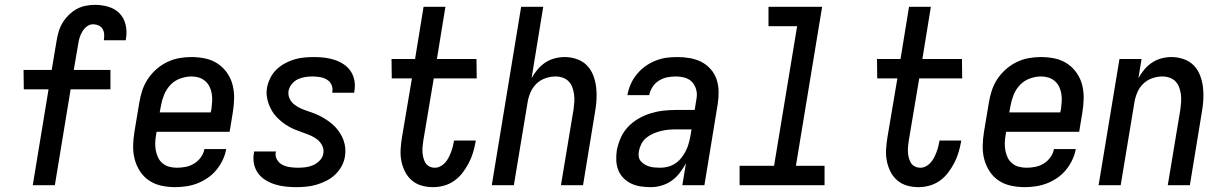

<svg xmlns="http://www.w3.org/2000/svg" viewBox="-20 -763 5040 791"><path d="M206 0H115L180 -395H78L77 -475H193L213 -594Q216 -613 221.5 -632Q227 -651 237.5 -668.5Q248 -686 262.5 -700.5Q277 -715 294.5 -725Q312 -735 332 -739Q352 -743 371 -743Q400 -743 427 -735Q454 -727 472.5 -708Q491 -689 497.5 -661Q504 -633 499 -604L498 -597H408V-600Q410 -612 409 -623.5Q408 -635 402 -644.5Q396 -654 385.5 -658.5Q375 -663 363 -663Q350 -663 338.5 -654.5Q327 -646 319.5 -633.5Q312 -621 308 -608Q304 -595 302 -581L284 -475H435V-395H271Z M702 8Q673 8 645 2Q617 -4 594.5 -19Q572 -34 557 -57Q542 -80 535 -106.5Q528 -133 528.5 -162Q529 -191 534 -221L554 -341Q558 -365 566 -390Q574 -415 589 -437.5Q604 -460 624.5 -478Q645 -496 669 -507.5Q693 -519 718 -523.5Q743 -528 768 -528Q798 -528 826 -522Q854 -516 876.5 -501Q899 -486 915 -463.5Q931 -441 938 -414Q945 -387 944.5 -358Q944 -329 939 -299L926 -220H625L623 -207Q620 -191 619.5 -174.5Q619 -158 622 -142.5Q625 -127 631.5 -113.5Q638 -100 650 -90Q662 -80 677.5 -76Q693 -72 709 -72Q727 -72 745 -75.5Q763 -79 779.5 -89Q796 -99 807.5 -115Q819 -131 822 -149H912Q908 -126 897.5 -104Q887 -82 871.5 -63Q856 -44 835.5 -30Q815 -16 793 -7.5Q771 1 747.5 4.5Q724 8 702 8ZM848 -300 851 -313Q853 -329 854 -345Q855 -361 852.5 -376.5Q850 -392 843.5 -405.5Q837 -419 825.5 -429Q814 -439 799.5 -443.5Q785 -448 769 -448Q746 -448 722.5 -439.5Q699 -431 682 -413Q665 -395 656 -372.5Q647 -350 643 -327L638 -300Z M1200 8Q1178 8 1155.5 5.5Q1133 3 1112.5 -3.5Q1092 -10 1074 -21Q1056 -32 1043.5 -49Q1031 -66 1026.5 -87.5Q1022 -109 1026 -132L1027 -139H1117L1116 -136Q1113 -119 1121.5 -105Q1130 -91 1143.5 -84Q1157 -77 1174 -74.5Q1191 -72 1208 -72Q1223 -72 1239 -74Q1255 -76 1270 -82.5Q1285 -89 1297.5 -102Q1310 -115 1312 -131Q1315 -148 1307.5 -163Q1300 -178 1287.5 -188Q1275 -198 1260 -204.5Q1245 -211 1229 -216.5Q1213 -222 1198 -228Q1183 -234 1169 -242Q1155 -250 1142.5 -260Q1130 -270 1119 -281.5Q1108 -293 1100 -307Q1092 -321 1086.5 -336Q1081 -351 1079 -368Q1077 -385 1080 -402Q1084 -422 1093.5 -441.5Q1103 -461 1118.5 -476Q1134 -491 1153 -501.5Q1172 -512 1192 -518Q1212 -524 1232.5 -526Q1253 -528 1273 -528Q1295 -528 1316.5 -525.5Q1338 -523 1358 -516.5Q1378 -510 1395.5 -498.5Q1413 -487 1424.5 -470Q1436 -453 1440 -431.5Q1444 -410 1440 -388L1439 -381H1349V-384Q1352 -400 1345.5 -414Q1339 -428 1326 -435.5Q1313 -443 1297.5 -445.5Q1282 -448 1266 -448Q1252 -448 1236.5 -445.5Q1221 -443 1207 -436.5Q1193 -430 1182.5 -417Q1172 -404 1169 -390Q1166 -372 1173 -357Q1180 -342 1193 -332Q1206 -322 1221 -315.5Q1236 -309 1251.5 -304Q1267 -299 1282.5 -292.5Q1298 -286 1311.5 -278Q1325 -270 1338 -260.5Q1351 -251 1362 -239Q1373 -227 1381.5 -213.5Q1390 -200 1395.5 -184.5Q1401 -169 1402.5 -152Q1404 -135 1401 -118Q1398 -97 1387 -77.5Q1376 -58 1360 -43Q1344 -28 1324 -18Q1304 -8 1283.5 -2Q1263 4 1242 6Q1221 8 1200 8Z M1764 8Q1739 8 1716.5 1.5Q1694 -5 1676.5 -20Q1659 -35 1648.5 -56Q1638 -77 1633.5 -100Q1629 -123 1630.5 -148Q1632 -173 1636 -197L1677 -440H1594L1593 -520H1690L1725 -735H1815L1780 -520H1943L1944 -440H1767L1724 -184Q1722 -172 1721 -160Q1720 -148 1720.5 -136.5Q1721 -125 1724 -113.5Q1727 -102 1732.5 -92.5Q1738 -83 1748.5 -77.5Q1759 -72 1772 -72Q1783 -72 1794 -77.5Q1805 -83 1813.5 -92.5Q1822 -102 1827.5 -112.5Q1833 -123 1837.5 -134.5Q1842 -146 1845 -157.5Q1848 -169 1850 -180V-184H1940L1939 -177Q1935 -155 1928.5 -133.5Q1922 -112 1911 -91Q1900 -70 1885.5 -51Q1871 -32 1851 -18Q1831 -4 1808.5 2Q1786 8 1764 8Z M2006 0 2127 -735H2218L2170 -441Q2180 -459 2194 -476Q2208 -493 2226 -505Q2244 -517 2265 -522.5Q2286 -528 2306 -528Q2332 -528 2356.5 -519.5Q2381 -511 2398 -493.5Q2415 -476 2424 -452.5Q2433 -429 2436 -404Q2439 -379 2437.5 -352.5Q2436 -326 2431 -299L2382 0H2291L2343 -313Q2345 -328 2346 -343.5Q2347 -359 2345 -374Q2343 -389 2338 -403Q2333 -417 2323 -427.5Q2313 -438 2298.5 -443Q2284 -448 2269 -448Q2248 -448 2226.5 -440.5Q2205 -433 2189 -417Q2173 -401 2164.5 -380Q2156 -359 2153 -338L2097 0Z M2662 8Q2640 8 2619.5 5Q2599 2 2581 -6.5Q2563 -15 2549 -29Q2535 -43 2527.5 -61.5Q2520 -80 2519 -101Q2518 -122 2521 -143Q2526 -169 2537 -194.5Q2548 -220 2567 -240Q2586 -260 2610 -274Q2634 -288 2660 -296Q2686 -304 2712 -307Q2738 -310 2764 -310H2842L2848 -348Q2849 -354 2850 -360Q2851 -366 2851 -372Q2851 -389 2844.5 -404.5Q2838 -420 2826 -430Q2814 -440 2797.5 -444Q2781 -448 2764 -448Q2747 -448 2729 -444.5Q2711 -441 2695 -431Q2679 -421 2668.5 -405Q2658 -389 2655 -372V-371H2565V-372Q2569 -395 2578.5 -416.5Q2588 -438 2603.5 -457Q2619 -476 2638.5 -490Q2658 -504 2680.5 -513Q2703 -522 2725.5 -525Q2748 -528 2770 -528Q2797 -528 2822.5 -523.5Q2848 -519 2869.5 -508Q2891 -497 2907.5 -478.5Q2924 -460 2932 -436.5Q2940 -413 2940.5 -387Q2941 -361 2937 -335L2882 0H2791L2806 -90Q2795 -70 2780.5 -51Q2766 -32 2747 -18.5Q2728 -5 2705.5 1.5Q2683 8 2662 8ZM2700 -72Q2716 -72 2731.5 -76Q2747 -80 2761 -89Q2775 -98 2786 -111.5Q2797 -125 2804.5 -139.5Q2812 -154 2816.5 -169.5Q2821 -185 2824 -201L2829 -230H2764Q2749 -230 2733 -228.5Q2717 -227 2701.5 -223Q2686 -219 2671 -212.5Q2656 -206 2643 -195.5Q2630 -185 2622.5 -170.5Q2615 -156 2612 -140Q2610 -129 2611.5 -118Q2613 -107 2620 -99Q2627 -91 2636 -85.5Q2645 -80 2655.5 -77Q2666 -74 2677.5 -73Q2689 -72 2700 -72Z M3377 0H3027V-80H3169L3264 -655H3146V-735H3367L3259 -80H3377Z M3764 8Q3739 8 3716.5 1.5Q3694 -5 3676.5 -20Q3659 -35 3648.5 -56Q3638 -77 3633.5 -100Q3629 -123 3630.5 -148Q3632 -173 3636 -197L3677 -440H3594L3593 -520H3690L3725 -735H3815L3780 -520H3943L3944 -440H3767L3724 -184Q3722 -172 3721 -160Q3720 -148 3720.5 -136.5Q3721 -125 3724 -113.5Q3727 -102 3732.5 -92.5Q3738 -83 3748.5 -77.5Q3759 -72 3772 -72Q3783 -72 3794 -77.5Q3805 -83 3813.5 -92.5Q3822 -102 3827.5 -112.5Q3833 -123 3837.5 -134.5Q3842 -146 3845 -157.5Q3848 -169 3850 -180V-184H3940L3939 -177Q3935 -155 3928.5 -133.5Q3922 -112 3911 -91Q3900 -70 3885.5 -51Q3871 -32 3851 -18Q3831 -4 3808.5 2Q3786 8 3764 8Z M4202 8Q4173 8 4145 2Q4117 -4 4094.5 -19Q4072 -34 4057 -57Q4042 -80 4035 -106.5Q4028 -133 4028.5 -162Q4029 -191 4034 -221L4054 -341Q4058 -365 4066 -390Q4074 -415 4089 -437.5Q4104 -460 4124.5 -478Q4145 -496 4169 -507.5Q4193 -519 4218 -523.5Q4243 -528 4268 -528Q4298 -528 4326 -522Q4354 -516 4376.5 -501Q4399 -486 4415 -463.5Q4431 -441 4438 -414Q4445 -387 4444.5 -358Q4444 -329 4439 -299L4426 -220H4125L4123 -207Q4120 -191 4119.5 -174.5Q4119 -158 4122 -142.5Q4125 -127 4131.5 -113.5Q4138 -100 4150 -90Q4162 -80 4177.5 -76Q4193 -72 4209 -72Q4227 -72 4245 -75.5Q4263 -79 4279.5 -89Q4296 -99 4307.5 -115Q4319 -131 4322 -149H4412Q4408 -126 4397.5 -104Q4387 -82 4371.5 -63Q4356 -44 4335.5 -30Q4315 -16 4293 -7.5Q4271 1 4247.5 4.5Q4224 8 4202 8ZM4348 -300 4351 -313Q4353 -329 4354 -345Q4355 -361 4352.5 -376.5Q4350 -392 4343.5 -405.5Q4337 -419 4325.5 -429Q4314 -439 4299.5 -443.5Q4285 -448 4269 -448Q4246 -448 4222.5 -439.5Q4199 -431 4182 -413Q4165 -395 4156 -372.5Q4147 -350 4143 -327L4138 -300Z M4506 0 4592 -520H4683L4670 -441Q4680 -459 4694 -476Q4708 -493 4726 -505Q4744 -517 4765 -522.5Q4786 -528 4806 -528Q4832 -528 4856.5 -519.5Q4881 -511 4898 -493.5Q4915 -476 4924 -452.5Q4933 -429 4936 -404Q4939 -379 4937.5 -352.5Q4936 -326 4931 -299L4882 0H4791L4843 -313Q4845 -328 4846 -343.5Q4847 -359 4845 -374Q4843 -389 4838 -403Q4833 -417 4823 -427.5Q4813 -438 4798.5 -443Q4784 -448 4769 -448Q4748 -448 4726.5 -440.5Q4705 -433 4689 -417Q4673 -401 4664.5 -380Q4656 -359 4653 -338L4597 0Z"/></svg>

Font: Iosevka Medium Oblique
Style: Regular
Weight: 500
Italic angle: -9°
Monospace: yes
Designer: Belleve Invis
Foundry: Belleve Invis
Version: Version 32.5.0; ttfautohint (v1.8.4)